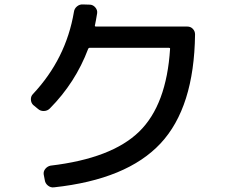

<svg xmlns="http://www.w3.org/2000/svg" viewBox="-20 -803 1040 856"><path d="M149.4 -317.4 127.9 -335Q118.2 -344.7 117.7 -359.4Q117.2 -374 127 -383.8Q274.4 -541 309.6 -750Q311.5 -764.6 323.2 -774.4Q335 -784.2 349.6 -783.2L381.8 -782.2Q395.5 -781.2 405.3 -769.5Q415 -757.8 413.1 -744.1Q407.2 -708 403.3 -690.4Q401.4 -685.5 407.2 -684.6H815.4Q830.1 -684.6 839.8 -674.3Q849.6 -664.1 849.6 -649.4Q845.7 -324.2 695.8 -163.6Q545.9 -2.9 220.7 32.2Q206.1 34.2 193.8 24.4Q181.6 14.6 179.7 0L174.8 -25.4Q172.9 -39.1 182.1 -50.3Q191.4 -61.5 205.1 -64.5Q477.5 -96.7 600.1 -215.8Q722.7 -335 738.3 -585.9Q738.3 -589.8 733.4 -589.8H378.9Q375 -589.8 373 -585Q316.4 -434.6 202.1 -319.3Q191.4 -308.6 175.8 -308.1Q160.2 -307.6 149.4 -317.4Z"/></svg>

Font: Rounded-L Mgen+ 1m medium
Style: Regular
Weight: 500
Designer: [Source Han Sans]
Ryoko NISHIZUKA  (kana & ideographs); Paul D. Hunt (Latin, Greek & Cyrillic); Wenlong ZHANG  (bopomofo
Version: Version 1.059.20150602